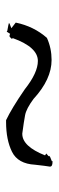

<svg xmlns="http://www.w3.org/2000/svg" viewBox="194 -682 189 616"><g transform="rotate(90 288.0 -373.5)"><path d="M371 -299Q428 -299 466.5 -318Q505 -337 508 -392Q512 -428 514 -439V-440Q514 -448 499 -448H496L497 -446Q479 -439 479 -438H480Q481 -438 481 -437Q481 -435 472 -428L478 -424Q449 -351 409 -351H408Q370 -356 349 -360Q328 -364 297 -387Q234 -445 172 -445Q134 -445 101 -430Q64 -388 52 -330L70 -316Q53 -310 53 -308H54Q55 -307 78 -303L81 -301L88 -312Q92 -310 95 -310Q97 -310 98.5 -311.5Q100 -313 104 -317L102 -321Q131 -401 175 -401Q213 -401 266 -359Q327 -317 365 -299Z"/></g></svg>

Font: Xiaobo Songti 小帛宋体
Style: Regular
Weight: 400
Version: Version 1.501;March 17, 2024;FontCreator 14.0.0.2814 64-bit